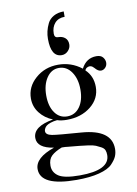

<svg xmlns="http://www.w3.org/2000/svg" viewBox="-94 -739 700 984"><g transform="rotate(-10 256.0 -247.0)"><path d="M260 -459Q204 -459 204 -553Q204 -573 208.5 -592.5Q213 -612 223 -632.5Q233 -653 255 -665.5Q277 -678 308 -678V-650Q275 -650 256.5 -629Q238 -608 238 -574Q238 -553 257 -553Q279 -553 293 -541Q307 -529 307 -507Q307 -488 293 -473.5Q279 -459 260 -459ZM224 184Q36 184 36 95Q36 36 138 1Q52 -12 52 -64Q52 -124 158 -142Q116 -159 90.5 -192Q65 -225 65 -267Q65 -328 114 -371Q163 -414 232 -414Q300 -414 354 -372Q380 -423 433 -423Q456 -423 466.5 -410Q477 -397 477 -382Q477 -367 467 -356.5Q457 -346 444 -346Q429 -346 413 -365Q397 -384 378 -375Q370 -372 365 -361Q403 -325 403 -269Q403 -208 353 -168Q303 -128 228 -128Q199 -128 178 -135Q158 -133 143.5 -128Q129 -123 122 -117.5Q115 -112 111.5 -105.5Q108 -99 107.5 -96Q107 -93 107 -90Q107 -71 139 -65Q166 -60 291 -51Q445 -39 445 61Q445 81 438 98.5Q431 116 410.5 137.5Q390 159 342 171.5Q294 184 224 184ZM233 -145Q274 -145 298.5 -179Q323 -213 323 -269Q323 -325 298 -361Q273 -397 233 -397Q194 -397 169.5 -361Q145 -325 145 -269Q145 -213 169 -179Q193 -145 233 -145ZM244 164Q400 164 400 85Q400 70 395.5 59.5Q391 49 377 41.5Q363 34 351.5 29Q340 24 312.5 20Q285 16 267 14.5Q249 13 209 9Q197 7 177 7Q141 21 122.5 38.5Q104 56 104 89Q104 124 134 144Q164 164 244 164Z"/></g></svg>

Font: HK Venetian
Style: Regular
Weight: 400
Designer: Alfredo Marco Pradil
Foundry: Alfredo Marco Pradil
Version: Version 1.000;PS 001.000;hotconv 1.0.88;makeotf.lib2.5.64775